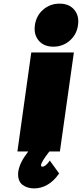

<svg xmlns="http://www.w3.org/2000/svg" viewBox="-20 -837 453 1061"><path d="M194.1 -612.5Q165.5 -646 172.9 -698.2Q180.2 -750.5 218.5 -783.7Q256.8 -816.9 309.1 -816.9Q361.3 -816.9 389.9 -783.7Q418.5 -750.5 411.1 -698.2Q403.8 -646 365.5 -612.5Q327.1 -579.1 274.9 -579.1Q222.7 -579.1 194.1 -612.5ZM76.2 0 152.8 -546.9H388.2L311 0H252.9Q210 54.7 207 74.2Q205.6 84 213.9 84Q230.5 84 251 56.2L254.9 49.8L307.1 122.1L304.2 125Q277.3 163.6 242.4 183.8Q207.5 204.1 168.9 204.1Q151.4 204.1 135.5 199.7Q119.6 195.3 105.5 185.3Q91.3 175.3 84.5 156Q77.6 136.7 81.1 110.8Q88.4 61 136.2 0Z"/></svg>

Font: Trueno UltraBlack
Style: Italic
Weight: 950
Designer: Julieta Ulanovsky
Foundry: Julieta Ulanovsky
Version: Version 3.001b | FøM Fix